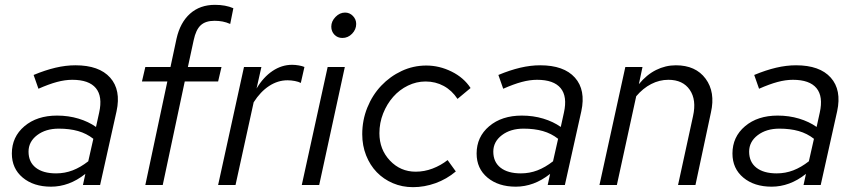

<svg xmlns="http://www.w3.org/2000/svg" viewBox="-20 -765 3536 794"><path d="M191 7Q119 7 74 -30.5Q29 -68 29 -130Q29 -199 81 -243Q133 -287 216 -287Q263 -287 304.5 -274.5Q346 -262 377 -240L390 -299Q405 -366 376.5 -400.5Q348 -435 279 -435Q249 -435 215.5 -426Q182 -417 139 -398L119 -455Q167 -475 209.5 -485Q252 -495 292 -495Q390 -495 435.5 -444Q481 -393 462 -305L394 0H323L333 -46Q299 -19 263.5 -6Q228 7 191 7ZM98 -138Q98 -95 128 -71.5Q158 -48 212 -48Q248 -48 280.5 -60.5Q313 -73 345 -98L366 -191Q338 -213 303 -223Q268 -233 223 -233Q169 -233 133.5 -206Q98 -179 98 -138Z M581 -488H685L710 -605Q725 -672 766 -708.5Q807 -745 869 -745Q891 -745 910 -741.5Q929 -738 945 -731L932 -666Q916 -673 900.5 -676Q885 -679 867 -679Q830 -679 810 -660.5Q790 -642 781 -599L757 -488H896L882 -428H744L653 0H581L672 -428H567Z M882 0 989 -488H1061L1041 -399Q1069 -446 1107 -471.5Q1145 -497 1188 -497Q1201 -497 1215.5 -494.5Q1230 -492 1239 -488L1224 -422Q1215 -427 1199.5 -430Q1184 -433 1169 -433Q1129 -433 1093 -409.5Q1057 -386 1029 -342L954 0Z M1396 -608Q1376 -608 1363 -621.5Q1350 -635 1350 -655Q1350 -677 1367.5 -695Q1385 -713 1407 -713Q1426 -713 1439.5 -699Q1453 -685 1453 -666Q1453 -643 1436 -625.5Q1419 -608 1396 -608ZM1406 -488 1300 0H1228L1335 -488Z M1699 -55Q1735 -55 1769 -68Q1803 -81 1831 -103L1865 -56Q1827 -24 1781 -7.5Q1735 9 1688 9Q1643 9 1604.5 -7.5Q1566 -24 1538 -53Q1510 -82 1494 -122.5Q1478 -163 1478 -210Q1478 -268 1499 -320Q1520 -372 1556.5 -410.5Q1593 -449 1641 -471.5Q1689 -494 1743 -494Q1797 -494 1847.5 -469Q1898 -444 1926 -401L1872 -356Q1849 -391 1815 -409.5Q1781 -428 1740 -428Q1702 -428 1667 -411Q1632 -394 1606 -364.5Q1580 -335 1564.5 -296Q1549 -257 1549 -214Q1549 -147 1592.5 -101Q1636 -55 1699 -55Z M2113 7Q2041 7 1996 -30.5Q1951 -68 1951 -130Q1951 -199 2003 -243Q2055 -287 2138 -287Q2185 -287 2226.5 -274.5Q2268 -262 2299 -240L2312 -299Q2327 -366 2298.5 -400.5Q2270 -435 2201 -435Q2171 -435 2137.5 -426Q2104 -417 2061 -398L2041 -455Q2089 -475 2131.5 -485Q2174 -495 2214 -495Q2312 -495 2357.5 -444Q2403 -393 2384 -305L2316 0H2245L2255 -46Q2221 -19 2185.5 -6Q2150 7 2113 7ZM2020 -138Q2020 -95 2050 -71.5Q2080 -48 2134 -48Q2170 -48 2202.5 -60.5Q2235 -73 2267 -98L2288 -191Q2260 -213 2225 -223Q2190 -233 2145 -233Q2091 -233 2055.5 -206Q2020 -179 2020 -138Z M2459 0 2566 -488H2637L2622 -417Q2654 -456 2693 -475.5Q2732 -495 2775 -495Q2857 -495 2898 -439.5Q2939 -384 2920 -300L2856 0H2784L2846 -285Q2861 -352 2832.5 -393.5Q2804 -435 2744 -435Q2707 -435 2673 -417.5Q2639 -400 2611 -367L2531 0Z M3171 7Q3099 7 3054 -30.5Q3009 -68 3009 -130Q3009 -199 3061 -243Q3113 -287 3196 -287Q3243 -287 3284.5 -274.5Q3326 -262 3357 -240L3370 -299Q3385 -366 3356.5 -400.5Q3328 -435 3259 -435Q3229 -435 3195.5 -426Q3162 -417 3119 -398L3099 -455Q3147 -475 3189.5 -485Q3232 -495 3272 -495Q3370 -495 3415.5 -444Q3461 -393 3442 -305L3374 0H3303L3313 -46Q3279 -19 3243.5 -6Q3208 7 3171 7ZM3078 -138Q3078 -95 3108 -71.5Q3138 -48 3192 -48Q3228 -48 3260.5 -60.5Q3293 -73 3325 -98L3346 -191Q3318 -213 3283 -223Q3248 -233 3203 -233Q3149 -233 3113.5 -206Q3078 -179 3078 -138Z"/></svg>

Font: Red Hat Text
Style: Italic
Weight: 400
Italic angle: -12°
Designer: Pentagram / MCKL
Foundry: Pentagram / MCKL
Version: Version 1.005; Red Hat Text Italic